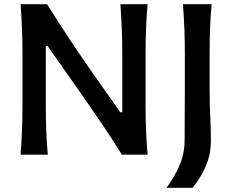

<svg xmlns="http://www.w3.org/2000/svg" viewBox="-20 -733 1102 910"><path d="M77.5 0Q82 -58.5 84.2 -113.2Q86.5 -168 86.5 -234.5V-474.5Q86.5 -542.5 84.2 -598Q82 -653.5 77.5 -713H203.5Q256 -628.5 306.5 -552.2Q357 -476 409.5 -400.5L550 -201H559.5V-474.5Q559.5 -542.5 557.2 -598Q555 -653.5 550.5 -713H679.5Q674.5 -653.5 672.2 -598Q670 -542.5 670 -474.5V-234.5Q670 -168 672.2 -113.2Q674.5 -58.5 679.5 0H557.5Q513.5 -71.5 462.5 -146.8Q411.5 -222 347.5 -313L206 -514.5H197V-234.5Q197 -168 199.2 -113.2Q201.5 -58.5 206.5 0ZM769 157Q806.5 107 830.8 51.2Q855 -4.5 855 -72L856 -289.5V-474.5Q856 -542.5 853.8 -598Q851.5 -653.5 847 -713H983Q977.5 -653.5 975.5 -598Q973.5 -542.5 973.5 -474.5V-308Q973.5 -243.5 976.5 -182.8Q979.5 -122 979.5 -65Q979.5 -14.5 965.5 27.2Q951.5 69 931.5 101.5Q911.5 134 893 157Z"/></svg>

Font: Commissioner Flair Medium
Style: Regular
Weight: 500
Designer: Kostas Bartsokas
Foundry: Kostas Bartsokas
Version: Version 1.000; ttfautohint (v1.8.3)